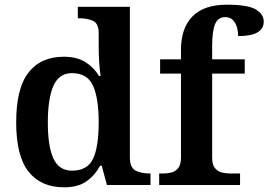

<svg xmlns="http://www.w3.org/2000/svg" viewBox="-20 -789 1145 819"><path d="M253 10Q155 10 102 -56.5Q49 -123 49 -267Q49 -412 101.5 -479.5Q154 -547 252 -547Q308 -547 344.5 -524Q381 -501 402 -465H409Q405 -491 403 -525Q401 -559 401 -583V-647Q401 -689 377 -700Q353 -711 320 -711H312V-760H534V-119Q534 -73 559 -61Q584 -49 617 -49H622V0H436L414 -82H407Q384 -40 348 -15Q312 10 253 10ZM287 -61Q353 -61 377 -112Q401 -163 401 -268Q401 -369 377 -423Q353 -477 287 -477Q232 -477 208 -423Q184 -369 184 -267Q184 -164 208 -112.5Q232 -61 287 -61Z M659 0V-49H678Q695 -49 712 -53.5Q729 -58 740.5 -72.5Q752 -87 752 -117V-475H663V-536H752V-577Q752 -669 801 -719Q850 -769 947 -769Q1038 -769 1071.5 -748.5Q1105 -728 1105 -697Q1105 -635 996 -635Q996 -653 991 -671.5Q986 -690 974 -703Q962 -716 941 -716Q910 -716 897.5 -686.5Q885 -657 885 -592V-536H1024V-475H885V-117Q885 -87 896.5 -72.5Q908 -58 925.5 -53.5Q943 -49 960 -49H1004V0Z"/></svg>

Font: Noto Naskh Arabic UI Semi
Style: Bold
Weight: 700
Designer: Monotype Design Team, David Williams, Mohamad Dakak and Nizar Qandah
Foundry: Monotype Imaging Inc.
Version: Version 2.014; ttfautohint (v1.8.4.7-5d5b)